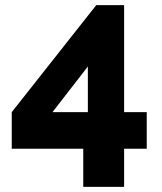

<svg xmlns="http://www.w3.org/2000/svg" viewBox="-20 -731 631 750"><path d="M305.2 -1V-149.9H25.9V-293L356 -710.9H464.8V-293H553.2V-149.9H464.8V-1ZM185.1 -293H323.2V-471.2Z"/></svg>

Font: Raleway-v4020 ExtraBold
Style: Regular
Weight: 800
Designer: Matt McInerney, Pablo Impallari, Rodrigo Fuenzalida
Foundry: Matt McInerney, Pablo Impallari, Rodrigo Fuenzalida
Version: Version 4.020;PS 004.020;hotconv 1.0.88;makeotf.lib2.5.64775